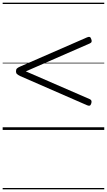

<svg xmlns="http://www.w3.org/2000/svg" viewBox="-20 -976 803 1442"><path d="M633 -186 131 -405Q115 -413 107.5 -420Q100 -427 100 -440Q100 -455 107.5 -462Q115 -469 131 -476L633 -695Q646 -701 653.5 -698.5Q661 -696 665 -683Q670 -671 668 -663Q666 -655 655 -650L174 -440L655 -231Q665 -226 667 -218Q669 -210 665 -198Q661 -185 653.5 -182.5Q646 -180 633 -186ZM0 436H763V446H0ZM0 -20H763V0H0ZM0 -505H763V-500H0ZM0 -956H763V-946H0Z"/></svg>

Font: Playwrite HU Guides
Style: Regular
Weight: 400
Designer: Veronika Burian, José Scaglione
Foundry: TypeTogether
Version: Version 1.003